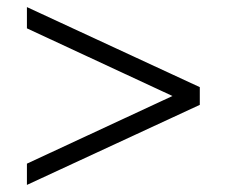

<svg xmlns="http://www.w3.org/2000/svg" viewBox="-20 -555 640 542"><path d="M56 -33V-93L469 -285V-283L56 -475V-535L544 -309V-259Z"/></svg>

Font: Nunito Sans 7pt Light
Style: Regular
Weight: 300
Designer: Vernon Adams
Foundry: Vernon Adams
Version: Version 3.101;gftools[0.9.27]